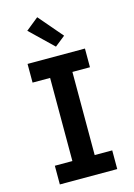

<svg xmlns="http://www.w3.org/2000/svg" viewBox="-144 -1058 787 1131"><g transform="rotate(-15 250.0 -493.0)"><path d="M75 0V-114H182V-621H75V-735H425V-621H318V-114H425V0ZM263 -790 124 -924 201 -986 326 -840Z"/></g></svg>

Font: Iosevka Curly Heavy
Style: Regular
Weight: 900
Monospace: yes
Designer: Belleve Invis
Foundry: Belleve Invis
Version: Version 22.1.2; ttfautohint (v1.8.4)